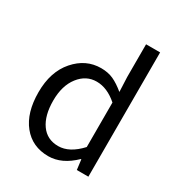

<svg xmlns="http://www.w3.org/2000/svg" viewBox="-188 -924 996 1065"><g transform="rotate(30 310.0 -391.5)"><path d="M277 13Q174 13 113.5 -62Q53 -137 53 -268Q53 -399 122 -478Q191 -557 288 -557Q333 -557 367 -541.5Q401 -526 441 -493L437 -587V-796H527V0H453L445 -64H442Q363 13 277 13ZM437 -138V-423Q372 -480 304.5 -480Q237 -480 192 -422Q147 -364 147 -268.5Q147 -173 186 -118Q225 -63 296.5 -63Q368 -63 437 -138Z"/></g></svg>

Font: Swei Fan Sans CJK TC
Style: Regular
Weight: 400
Version: Version 2.130